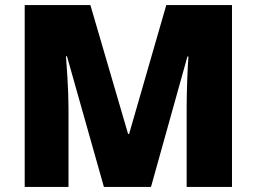

<svg xmlns="http://www.w3.org/2000/svg" viewBox="-20 -734 1008 754"><path d="M388 0H573L716 -512H720C717 -472 713 -379 713 -312V0H891V-714H633L487 -208H483L335 -714H77V0H249V-309C249 -382 242 -473 239 -513H243Z"/></svg>

Font: Noto Sans UI Black
Style: Regular
Weight: 900
Designer: Monotype Design Team
Foundry: Monotype Imaging Inc.
Version: Version 1.901